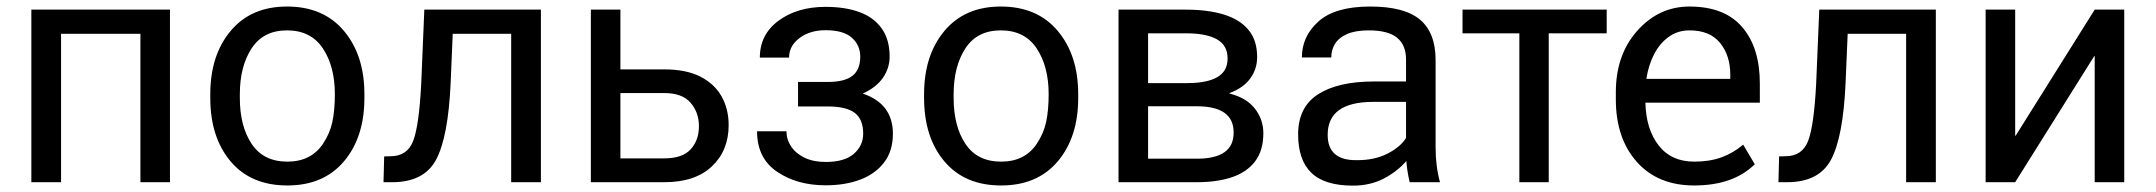

<svg xmlns="http://www.w3.org/2000/svg" viewBox="-20 -558 6602 588"><path d="M500.5 0H410V-454.5H167V0H76V-528.5H500.5Z M860 10Q748.5 10 686.2 -63.8Q624 -137.5 624 -258V-269.5Q624 -389 686.5 -463.5Q749 -538 859 -538Q970.5 -538 1033.2 -463.5Q1096 -389 1096 -269.5V-258Q1096 -138 1033.5 -64Q971 10 860 10ZM860 -63Q932.5 -63 969 -117.5Q990 -148.5 997.8 -184.5Q1005.5 -220.5 1005.5 -269.5Q1005.5 -354.5 968.8 -409.8Q932 -465 859 -465Q786.5 -465 750.5 -409.8Q714.5 -354.5 714.5 -269.5V-258Q714.5 -171.5 750.8 -117.2Q787 -63 860 -63Z M1636.5 0H1545.5V-454.5H1366.5L1360 -302Q1352.5 -139 1315.8 -69.5Q1279 0 1181 0H1154.5L1156.5 -79L1176 -79.5Q1227.5 -79.5 1245.5 -126.8Q1263.5 -174 1270 -302L1279.5 -528.5H1636.5Z M2014.5 -73Q2070 -73 2095.2 -100.8Q2120.5 -128.5 2120.5 -171.5Q2120.5 -213.5 2095 -243.2Q2069.5 -273 2014.5 -273H1880V-73ZM2014.5 0H1789.5V-528.5H1880V-345.5H2014.5Q2081 -345.5 2124.5 -323.5Q2168 -301.5 2189.8 -262.8Q2211.5 -224 2211.5 -175Q2211.5 -97 2160.2 -48.5Q2109 0 2014.5 0Z M2508.5 9.5Q2421 9.5 2359.8 -32Q2298.5 -73.5 2298.5 -156H2388.5Q2388.5 -131 2402.8 -109.5Q2417 -88 2444 -75Q2471 -62 2508.5 -62Q2566.5 -62 2595 -87Q2623.5 -112 2623.5 -148.5Q2623.5 -192.5 2597.8 -212.2Q2572 -232 2514.5 -232H2424V-307H2514.5Q2566.5 -307 2590.5 -325.8Q2614.5 -344.5 2614.5 -384.5Q2614.5 -419.5 2588.8 -442.5Q2563 -465.5 2508.5 -465.5Q2460.5 -465.5 2428.5 -441.5Q2396.5 -417.5 2396.5 -381.5H2307Q2307 -452.5 2364.5 -494.8Q2422 -537 2508.5 -537Q2568.5 -537 2612.5 -520.8Q2656.5 -504.5 2680.5 -470.5Q2704.5 -436.5 2704.5 -384.5Q2704.5 -349.5 2684 -319.8Q2663.5 -290 2622 -271.5Q2714.5 -240.5 2714.5 -148.5Q2714.5 -96 2688 -61Q2661.5 -26 2615.2 -8.2Q2569 9.5 2508.5 9.5Z M3046 10Q2934.5 10 2872.2 -63.8Q2810 -137.5 2810 -258V-269.5Q2810 -389 2872.5 -463.5Q2935 -538 3045 -538Q3156.5 -538 3219.2 -463.5Q3282 -389 3282 -269.5V-258Q3282 -138 3219.5 -64Q3157 10 3046 10ZM3046 -63Q3118.5 -63 3155 -117.5Q3176 -148.5 3183.8 -184.5Q3191.5 -220.5 3191.5 -269.5Q3191.5 -354.5 3154.8 -409.8Q3118 -465 3045 -465Q2972.5 -465 2936.5 -409.8Q2900.5 -354.5 2900.5 -269.5V-258Q2900.5 -171.5 2936.8 -117.2Q2973 -63 3046 -63Z M3618.5 -303.5Q3678 -304 3708.8 -322.2Q3739.5 -340.5 3739.5 -379Q3739.5 -419 3707 -437.5Q3674.5 -456 3611.5 -456H3496V-303.5ZM3645.5 -72Q3758.5 -72 3758 -152V-152.5Q3758 -232.5 3645.5 -232.5H3496V-72ZM3645.5 0H3405.5V-528.5H3611.5Q3679 -528.5 3728 -513.5Q3777 -498.5 3803.5 -466.5Q3830 -434.5 3830 -383.5Q3830 -346.5 3808.8 -317.5Q3787.5 -288.5 3745.5 -273V-271.5Q3797.5 -258.5 3823.2 -225.2Q3849 -192 3849 -150Q3849 -97.5 3824 -64.2Q3799 -31 3753.5 -15.5Q3708 0 3645.5 0Z M4123.5 10.5Q4036.5 10.5 3996 -28.8Q3955.5 -68 3955.5 -146.5Q3955.5 -230 4016.5 -269.2Q4077.5 -308.5 4188.5 -308.5H4286V-375.5Q4286 -420 4258.5 -442.5Q4231 -465 4171.5 -465Q4131.5 -465 4106 -454Q4080.5 -443 4068.8 -424.2Q4057 -405.5 4057 -382H3967Q3967 -447 4018 -492.5Q4069 -538 4176.5 -538Q4281 -538 4328.8 -497.8Q4376.5 -457.5 4376.5 -374.5V-106.5Q4376.5 -48.5 4390 0H4297Q4288.5 -38 4287 -65Q4259 -32.5 4217.5 -11Q4176 10.5 4123.5 10.5ZM4137 -67.5Q4190 -67.5 4229.2 -87.5Q4268.5 -107.5 4286 -135.5V-246H4185.5Q4046 -246 4046 -145Q4046 -67.5 4132.5 -67.5Z M4723 0H4633V-456H4459V-528.5H4900.5V-456H4723Z M5168.5 10Q5057 10 4992.8 -62.2Q4928.5 -134.5 4928.5 -253.5V-275.5Q4928.5 -390.5 4994.5 -464.2Q5060.5 -538 5154 -538Q5261.5 -538 5315.5 -475Q5369.5 -412 5369.5 -302.5V-243.5H5019Q5021 -162.5 5059.5 -112.8Q5098 -63 5168.5 -63Q5216 -63 5252.2 -76.2Q5288.5 -89.5 5318.5 -115L5354 -55Q5288 10 5168.5 10ZM5279 -316.5V-329Q5279 -388 5247.8 -426.5Q5216.5 -465 5154 -465Q5118.5 -465 5091 -445.5Q5063.5 -426 5046 -392.5Q5028.5 -359 5022 -316.5Z M5908.5 0H5817.5V-454.5H5638.5L5632 -302Q5624.5 -139 5587.8 -69.5Q5551 0 5453 0H5426.5L5428.5 -79L5448 -79.5Q5499.5 -79.5 5517.5 -126.8Q5535.5 -174 5542 -302L5551.5 -528.5H5908.5Z M6485.5 0H6395V-386H6393.5L6151.5 0H6061V-528.5H6151.5V-142.5H6153L6395 -528.5H6485.5Z"/></svg>

Font: Roberto Sans
Style: Regular
Weight: 400
Designer: Google (font) & Cristiano Sobral (main changes)
Version: Version 1.500; ttfautohint (v1.8.4.7-5d5b-dirty)